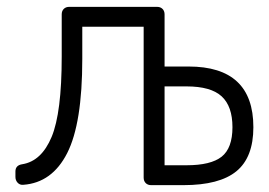

<svg xmlns="http://www.w3.org/2000/svg" viewBox="-20 -540 784 560"><path d="M421 0Q411 0 405 -6Q399 -12 399 -22V-462H220V-368Q220 -180 176 -93.5Q132 -7 48 -1Q38 0 31.5 -7Q25 -14 25 -24V-40Q25 -58 45 -61Q101 -70 130.5 -140.5Q160 -211 160 -375V-498Q160 -508 166 -514Q172 -520 182 -520H438Q448 -520 454 -514Q460 -508 460 -498V-346H530Q719 -346 719 -169Q719 -81 669.5 -40.5Q620 0 515 0ZM524 -58Q595 -58 626.5 -83Q658 -108 658 -169Q658 -230 626.5 -259Q595 -288 524 -288H460V-58Z"/></svg>

Font: Rubik AZ
Style: Regular
Weight: 300
Designer: Hubert and Fischer
Foundry: Hubert & Fischer
Version: Version 2.000